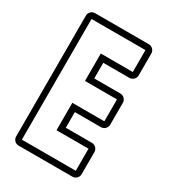

<svg xmlns="http://www.w3.org/2000/svg" viewBox="-177 -812 806 904"><g transform="rotate(30 226.0 -360.0)"><path d="M69 0Q56 0 47 -9.5Q38 -19 38 -32V-688Q38 -701 47 -710.5Q56 -720 69 -720H362Q375 -720 384.5 -710.5Q394 -701 394 -688V-569Q394 -556 384.5 -546.5Q375 -537 362 -537H220V-452H362Q375 -452 384.5 -442.5Q394 -433 394 -420V-301Q394 -288 384.5 -278.5Q375 -269 362 -269H220V-184H362Q375 -184 384.5 -174.5Q394 -165 394 -152V-32Q394 -19 384.5 -9.5Q375 0 362 0ZM362 -32V-152H188V-301H362V-420H188V-569H362V-688H69V-32Z"/></g></svg>

Font: Lichte PostBus
Style: Regular
Weight: 400
Designer: Peter Wiegel
Version: Version 1.001